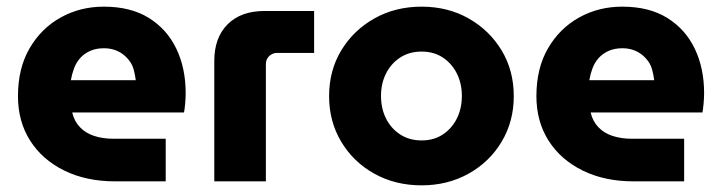

<svg xmlns="http://www.w3.org/2000/svg" viewBox="-20 -545 2168 577"><path d="M326 0Q239 0 173 -32.5Q107 -65 70.5 -122.5Q34 -180 34 -256Q34 -340 69 -400Q104 -460 162.5 -492.5Q221 -525 292 -525Q373 -525 427.5 -491Q482 -457 510 -398.5Q538 -340 538 -265Q538 -252 536.5 -234.5Q535 -217 533 -207H197Q203 -181 220 -163Q237 -145 263 -136.5Q289 -128 321 -128H478V0ZM193 -304H388Q386 -320 382 -335Q378 -350 369.5 -361.5Q361 -373 350 -381.5Q339 -390 324.5 -395Q310 -400 292 -400Q269 -400 251 -392Q233 -384 221 -370.5Q209 -357 202.5 -339.5Q196 -322 193 -304Z M624 0V-362Q624 -432 664 -472Q704 -512 775 -512H924V-386H813Q799 -386 789 -376.5Q779 -367 779 -352V0Z M1247 12Q1168 12 1105 -23Q1042 -58 1005.5 -119Q969 -180 969 -256Q969 -333 1005.5 -393.5Q1042 -454 1105 -489.5Q1168 -525 1247 -525Q1326 -525 1388.5 -489.5Q1451 -454 1487.5 -393.5Q1524 -333 1524 -256Q1524 -180 1487.5 -119Q1451 -58 1388 -23Q1325 12 1247 12ZM1247 -123Q1284 -123 1311 -141Q1338 -159 1353 -189Q1368 -219 1368 -257Q1368 -294 1353 -324Q1338 -354 1311 -372Q1284 -390 1247 -390Q1210 -390 1182.5 -372Q1155 -354 1140 -324Q1125 -294 1125 -257Q1125 -219 1140 -189Q1155 -159 1182.5 -141Q1210 -123 1247 -123Z M1884 0Q1797 0 1731 -32.5Q1665 -65 1628.5 -122.5Q1592 -180 1592 -256Q1592 -340 1627 -400Q1662 -460 1720.5 -492.5Q1779 -525 1850 -525Q1931 -525 1985.5 -491Q2040 -457 2068 -398.5Q2096 -340 2096 -265Q2096 -252 2094.5 -234.5Q2093 -217 2091 -207H1755Q1761 -181 1778 -163Q1795 -145 1821 -136.5Q1847 -128 1879 -128H2036V0ZM1751 -304H1946Q1944 -320 1940 -335Q1936 -350 1927.5 -361.5Q1919 -373 1908 -381.5Q1897 -390 1882.5 -395Q1868 -400 1850 -400Q1827 -400 1809 -392Q1791 -384 1779 -370.5Q1767 -357 1760.5 -339.5Q1754 -322 1751 -304Z"/></svg>

Font: MuseoModerno SemiBold
Style: Bold
Weight: 700
Version: Version 1.001